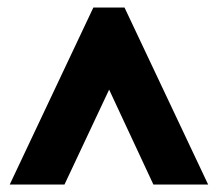

<svg xmlns="http://www.w3.org/2000/svg" viewBox="-20 -734 581 512"><path d="M6 -242H152L271 -495L389 -242H535L312 -714H229Z"/></svg>

Font: Noto Sans Arabic UI XCn Bk
Style: Regular
Weight: 900
Width: 2
Designer: Monotype Design Team, Nadine Chahine and Nizar Qandah
Foundry: Monotype Imaging Inc.
Version: Version 2.010